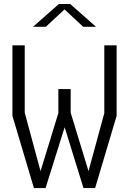

<svg xmlns="http://www.w3.org/2000/svg" viewBox="-20 -962 660 982"><path d="M43.5 -369.5V-730H106.5V-385.5L200 -40H173L278.5 -383.5V-506.5H341.5V-385.5L447 -40H420L513.5 -383.5V-730H576.5V-369.5L466.5 0H407L296.5 -357H325L213 0H153.5ZM281 -941.5H339L471 -825H405.5L296 -927H324L214.5 -825H149Z"/></svg>

Font: Monaspace Krypton Var ExLight
Style: Regular
Weight: 200
Designer: Riley Cran and the Lettermatic Team
Version: Version 1.200 (Monaspace Krypton Var)